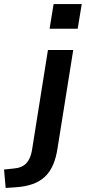

<svg xmlns="http://www.w3.org/2000/svg" viewBox="-129 -736 424 949"><path d="M116 -594 136 -716H275L255 -594ZM-101 193 -109 102 -62 97Q-21 94 0.5 71.5Q22 49 29 7L108 -489H233L156 -7Q149 42 133.5 78Q118 114 93 137.5Q68 161 31.5 174Q-5 187 -56 190Z"/></svg>

Font: Nunito Sans 12pt
Style: Bold Italic
Weight: 700
Italic angle: -9°
Designer: Vernon Adams
Foundry: Vernon Adams
Version: Version 3.101;gftools[0.9.27]